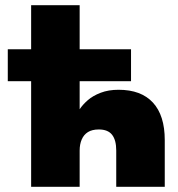

<svg xmlns="http://www.w3.org/2000/svg" viewBox="-20 -720 685 740"><path d="M100 0V-407H10V-530H100V-700H287V-530H485V-407H287V-299Q299 -317 318.5 -334Q338 -351 368 -362.5Q398 -374 437 -374Q524 -374 569.5 -324.5Q615 -275 615 -180V0H428V-140Q428 -180 412 -200.5Q396 -221 361 -221Q335 -221 319 -211Q303 -201 295 -182.5Q287 -164 287 -140V0Z"/></svg>

Font: Golos Text ExtraBold
Style: Regular
Weight: 800
Designer: A.Korolkova, Vitaly Kuzmin
Foundry: ParaType Ltd
Version: Version 2.004